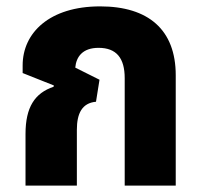

<svg xmlns="http://www.w3.org/2000/svg" viewBox="-20 -582 632 602"><path d="M60 0H221V-175C221 -226 237 -259 281 -263L292 -332L216 -370C219 -404 239 -432 289 -432C345 -432 371 -400 371 -337V0H531V-346C531 -489 445 -562 294 -562C135 -562 51 -479 51 -377V-353L149 -314L148 -310C89 -290 60 -246 60 -162Z"/></svg>

Font: Noto Sans Thai SemCond ExtBd
Style: Regular
Weight: 800
Width: 4
Designer: Monotype Design Team
Foundry: Monotype Imaging Inc.
Version: Version 2.002